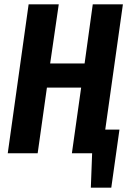

<svg xmlns="http://www.w3.org/2000/svg" viewBox="-20 -712 603 892"><path d="M469 -110H535L497 160H402L408 0H314L357 -305H198L155 0H16L113 -692H253L213 -417H373L411 -692H551Z"/></svg>

Font: Fira Sans Compressed SemiBold
Style: Italic
Weight: 600
Width: 1
Italic angle: -8°
Designer: bBox Type GmbH & Carrois Corporate GbR & Edenspiekermann AG
Foundry: bBox Type GmbH & Carrois Corporate GbR & Edenspiekermann AG
Version: Version 4.301